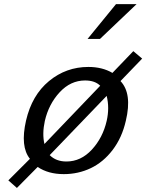

<svg xmlns="http://www.w3.org/2000/svg" viewBox="-20 -842 718 943"><path d="M503.9 -248Q518.6 -312.5 503.9 -371.1L224.1 -80.1Q255.4 -48.8 306.2 -48.8Q377.4 -48.8 431.2 -107.2Q484.9 -165.5 503.9 -248ZM472.2 -420.9Q446.3 -446.8 397.9 -446.8Q326.7 -446.8 272.9 -388.7Q219.2 -330.6 200.2 -248Q186.5 -185.1 198.2 -134.8ZM678.2 -554.2 571.8 -443.8Q629.9 -382.8 598.1 -249Q579.1 -165.5 533.2 -105.5Q487.3 -45.4 425.8 -16.1Q364.3 13.2 293 13.2Q217.3 13.2 165 -22L63 81.1L21 43.9L127 -62Q78.6 -121.6 107.9 -250Q136.7 -374.5 220.7 -443.8Q304.7 -513.2 414.1 -513.2Q482.4 -513.2 532.2 -483.9L634.8 -590.8ZM650.9 -821.8 471.2 -650.9H410.2L549.8 -821.8Z"/></svg>

Font: Perun
Style: Italic
Weight: 400
Italic angle: -12°
Foundry: Stefan Peev, Context Ltd
Version: Version 001.000